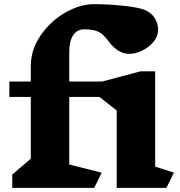

<svg xmlns="http://www.w3.org/2000/svg" viewBox="-20 -903 867 923"><path d="M780 0H541V-372L458 -437H313V-112L469 -73L433 0H39V-64L128 -140V-437H25V-511H128V-585Q128 -664 175.5 -733Q223 -802 294 -842.5Q365 -883 430 -883Q500 -883 576.5 -875Q653 -867 683 -852Q710 -839 725 -814Q740 -789 740 -760Q740 -729 718.5 -702.5Q697 -676 664 -660Q631 -644 601 -644Q548 -644 504 -702Q478 -738 454 -750Q430 -762 384 -762Q351 -762 332 -734Q313 -706 313 -653V-511H471L655 -560H726V-102L816 -73Z"/></svg>

Font: Inknut Antiqua ExtraBold
Style: Regular
Weight: 800
Designer: Claus Eggers Sørensen
Foundry: Claus Eggers Sørensen
Version: Version 1.003; ttfautohint (v1.8.2) -l 8 -r 50 -G 200 -x 14 